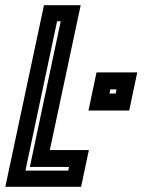

<svg xmlns="http://www.w3.org/2000/svg" viewBox="-40 -720 594 740"><path d="M-19.5 0 129.5 -700H271L152 -141.5H302.5L272.5 0ZM58 -62.5H223L226 -76.5H75L194 -638H180ZM301 -294 332 -441H489L458 -294ZM382 -359.5H406L409 -375.5H385Z"/></svg>

Font: Tourney Condensed Regular
Style: Bold Italic
Weight: 700
Width: 3
Italic angle: -12°
Designer: Tyler Finck
Foundry: Etcetera Type Co
Version: Version 1.010; ttfautohint (v1.8.3)